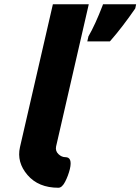

<svg xmlns="http://www.w3.org/2000/svg" viewBox="-20 -780 661 904"><path d="M255 104Q161 104 109.5 44Q58 -16 74 -87L229 -760H398L244 -90Q240 -69 255 -54.5Q270 -40 288 -40Q322 -40 309 16Q301 48 286.5 76Q272 104 255 104ZM396 -607V-608Q428 -663 463 -754L465 -760H621L617 -741L616 -739Q556 -652 500 -588L497 -585H391Z"/></svg>

Font: Passageway
Style: BdIt
Weight: 700
Foundry: Ascender Corporation
Version: Version 1.11